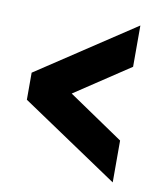

<svg xmlns="http://www.w3.org/2000/svg" viewBox="-68 -608 568 664"><g transform="rotate(10 216.5 -275.5)"><path d="M372 0 30 -230V-325L372 -551V-406L179 -278L372 -147Z"/></g></svg>

Font: Mohave Bold
Style: Regular
Weight: 700
Designer: Gumpita Rahayu
Foundry: Tokotype
Version: Version 2.002;PS 002.002;hotconv 1.0.88;makeotf.lib2.5.64775